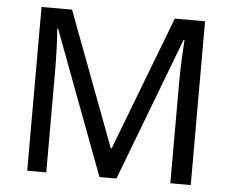

<svg xmlns="http://www.w3.org/2000/svg" viewBox="-51 -774 1009 834"><g transform="rotate(5 453.5 -357.0)"><path d="M412 0 177 -626H173Q176 -595 178 -542.5Q180 -490 180 -433V0H97V-714H230L450 -129H454L678 -714H810V0H721V-439Q721 -491 723.5 -542Q726 -593 728 -625H724L486 0Z"/></g></svg>

Font: Noto Sans Ogham
Style: Regular
Weight: 400
Designer: Monotype Design Team
Foundry: Monotype Imaging Inc.
Version: Version 2.001; ttfautohint (v1.8.4.7-5d5b)